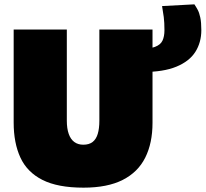

<svg xmlns="http://www.w3.org/2000/svg" viewBox="-20 -849 948 885"><path d="M365 16Q246 16 175.5 -19.8Q105 -55.5 74 -122.8Q43 -190 43 -284Q43 -301.5 43 -332.5Q43 -363.5 43 -400.8Q43 -438 43 -474Q43 -545.5 43 -600.5Q43 -655.5 43 -713H288Q288 -655.5 288 -600.5Q288 -545.5 288 -474V-293Q288 -256.5 296.8 -231.8Q305.5 -207 322.5 -194.5Q339.5 -182 364 -182Q390.5 -182 406.8 -194.5Q423 -207 430.5 -231.8Q438 -256.5 438 -293V-474Q438 -545.5 438 -600.5Q438 -655.5 438 -713H683Q683 -655.5 683 -600.5Q683 -545.5 683 -474Q683 -438 683 -400Q683 -362 683 -330.5Q683 -299 683 -283Q683 -189.5 649.5 -122.5Q616 -55.5 545.8 -19.8Q475.5 16 365 16ZM637 -517 617 -623Q668 -623 694 -632.8Q720 -642.5 729 -661.8Q738 -681 738 -710Q738 -745.5 734.8 -770.5Q731.5 -795.5 727 -821L876 -829Q883.5 -818 891 -804.2Q898.5 -790.5 903.2 -768.2Q908 -746 908 -710Q908 -653.5 880.5 -610Q853 -566.5 793.2 -541.8Q733.5 -517 637 -517Z"/></svg>

Font: Commissioner Thin Black
Style: Regular
Weight: 900
Version: Version 1.000